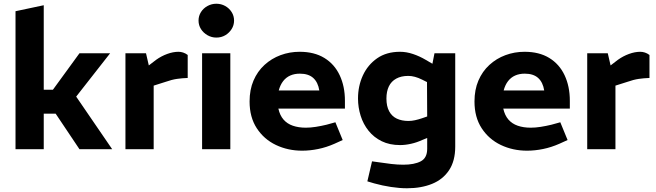

<svg xmlns="http://www.w3.org/2000/svg" viewBox="-20 -798 3508 1027"><path d="M63 0V-738L214 -770V-318H263L405 -513H569L316 -190H214V0ZM405 0 271 -200 363 -317 580 0Z M651 0V-513H761L776 -448L815 -478Q843 -498 874.5 -509.5Q906 -521 935 -521Q947 -521 959.5 -517Q972 -513 984 -504V-381Q954 -380 926.5 -376Q899 -372 865 -360L802 -340V0Z M1061 0V-513H1212V0ZM1137 -597Q1112 -597 1090 -609.5Q1068 -622 1055 -642.5Q1042 -663 1042 -688Q1042 -713 1055 -733.5Q1068 -754 1090 -766Q1112 -778 1137 -778Q1163 -778 1184.5 -766Q1206 -754 1219 -733.5Q1232 -713 1232 -688Q1232 -663 1219 -642.5Q1206 -622 1185 -609.5Q1164 -597 1137 -597Z M1596 8Q1520 8 1456 -22.5Q1392 -53 1353.5 -112Q1315 -171 1315 -255Q1315 -318 1336 -367Q1357 -416 1394.5 -450.5Q1432 -485 1480.5 -503Q1529 -521 1583 -521Q1661 -521 1715 -488Q1769 -455 1797 -395.5Q1825 -336 1825 -259V-217H1469Q1477 -181 1496.5 -158.5Q1516 -136 1546.5 -125.5Q1577 -115 1616 -115Q1641 -115 1669.5 -119.5Q1698 -124 1727 -131L1774 -144L1813 -49L1769 -29Q1726 -10 1682 -1Q1638 8 1596 8ZM1471 -314H1688Q1681 -358 1655.5 -381Q1630 -404 1584 -404Q1555 -404 1532.5 -394Q1510 -384 1494.5 -364Q1479 -344 1471 -314Z M2157 209Q2117 209 2071 202Q2025 195 1982 183L1945 172L1970 65L2006 70Q2038 75 2072.5 79Q2107 83 2137 83Q2196 83 2230.5 65Q2265 47 2265 -2V-60L2238 -49Q2210 -36 2179 -29Q2148 -22 2120 -22Q2064 -22 2022 -42.5Q1980 -63 1951.5 -98.5Q1923 -134 1909 -179Q1895 -224 1895 -271Q1895 -338 1921 -394.5Q1947 -451 1997 -486Q2047 -521 2120 -521Q2154 -521 2189.5 -509Q2225 -497 2257 -478L2293 -457L2304 -513H2415V-14Q2415 63 2382 112.5Q2349 162 2291 185.5Q2233 209 2157 209ZM2047 -271Q2047 -230 2061.5 -203Q2076 -176 2102.5 -163.5Q2129 -151 2165 -151Q2182 -151 2200 -155Q2218 -159 2236 -165L2265 -175L2264 -359L2238 -372Q2218 -382 2199.5 -387Q2181 -392 2164 -392Q2126 -392 2099.5 -377.5Q2073 -363 2060 -336Q2047 -309 2047 -271Z M2799 8Q2723 8 2659 -22.5Q2595 -53 2556.5 -112Q2518 -171 2518 -255Q2518 -318 2539 -367Q2560 -416 2597.5 -450.5Q2635 -485 2683.5 -503Q2732 -521 2786 -521Q2864 -521 2918 -488Q2972 -455 3000 -395.5Q3028 -336 3028 -259V-217H2672Q2680 -181 2699.5 -158.5Q2719 -136 2749.5 -125.5Q2780 -115 2819 -115Q2844 -115 2872.5 -119.5Q2901 -124 2930 -131L2977 -144L3016 -49L2972 -29Q2929 -10 2885 -1Q2841 8 2799 8ZM2674 -314H2891Q2884 -358 2858.5 -381Q2833 -404 2787 -404Q2758 -404 2735.5 -394Q2713 -384 2697.5 -364Q2682 -344 2674 -314Z M3121 0V-513H3231L3246 -448L3285 -478Q3313 -498 3344.5 -509.5Q3376 -521 3405 -521Q3417 -521 3429.5 -517Q3442 -513 3454 -504V-381Q3424 -380 3396.5 -376Q3369 -372 3335 -360L3272 -340V0Z"/></svg>

Font: REM Medium SemiBold
Style: Regular
Weight: 600
Version: Version 1.005;gftools[0.9.28]